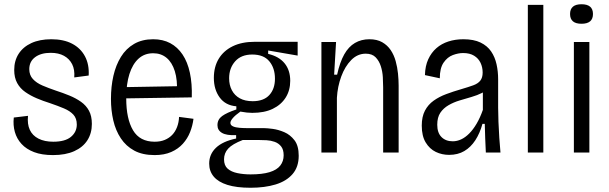

<svg xmlns="http://www.w3.org/2000/svg" viewBox="-20 -719 2870 905"><path d="M230 12Q177 12 140.5 -2Q104 -16 81.5 -40.5Q59 -65 50 -97Q41 -129 45 -165L112 -173Q108 -134 120.5 -107Q133 -80 161.5 -65.5Q190 -51 231 -51Q287 -51 314.5 -74Q342 -97 342 -132Q342 -161 326 -178.5Q310 -196 281.5 -208Q253 -220 215 -233Q183 -243 153.5 -255.5Q124 -268 99.5 -285Q75 -302 61 -327.5Q47 -353 47 -389Q47 -433 68 -465.5Q89 -498 128 -516Q167 -534 222 -534Q280 -534 320 -513Q360 -492 380.5 -453.5Q401 -415 398 -363L330 -354Q333 -391 320 -416.5Q307 -442 281.5 -456Q256 -470 219 -470Q173 -470 145.5 -449.5Q118 -429 118 -393Q118 -365 135 -346.5Q152 -328 180 -316Q208 -304 243 -292Q277 -281 307.5 -268.5Q338 -256 362 -239Q386 -222 399.5 -197Q413 -172 413 -135Q413 -91 392 -58Q371 -25 330 -6.5Q289 12 230 12Z M709 12Q652 12 613 -9Q574 -30 549.5 -67Q525 -104 514 -151.5Q503 -199 503 -253Q503 -311 514.5 -361.5Q526 -412 550 -451Q574 -490 612 -512Q650 -534 702 -534Q748 -534 782.5 -515.5Q817 -497 840.5 -462Q864 -427 875 -376Q886 -325 884 -260L551 -255V-308L836 -313L814 -282Q817 -342 804 -383.5Q791 -425 765 -446.5Q739 -468 702 -468Q661 -468 633 -442.5Q605 -417 590 -370Q575 -323 575 -255Q575 -159 607 -105Q639 -51 709 -51Q736 -51 756.5 -59.5Q777 -68 791.5 -83Q806 -98 814.5 -120Q823 -142 824 -168L892 -159Q888 -127 876 -96.5Q864 -66 842 -41.5Q820 -17 787 -2.5Q754 12 709 12Z M1161 166Q1095 166 1052 152.5Q1009 139 987.5 113.5Q966 88 966 52Q966 8 998 -22.5Q1030 -53 1093 -66V-82Q1048 -80 1026.5 -92.5Q1005 -105 1005 -129Q1005 -156 1027 -172Q1049 -188 1094 -203V-218Q1043 -222 1015.5 -259.5Q988 -297 988 -352Q988 -404 1011 -442Q1034 -480 1077 -501Q1120 -522 1181 -522H1383V-457L1244 -481V-465Q1295 -453 1321.5 -420.5Q1348 -388 1348 -338Q1348 -293 1326.5 -259Q1305 -225 1265.5 -206Q1226 -187 1169 -187Q1157 -187 1143 -188.5Q1129 -190 1113 -193Q1089 -176 1077.5 -162.5Q1066 -149 1066 -140Q1066 -129 1078 -123.5Q1090 -118 1109.5 -116.5Q1129 -115 1150 -115H1225Q1239 -115 1265.5 -111.5Q1292 -108 1320 -96Q1348 -84 1368 -58Q1388 -32 1388 15Q1388 68 1359 101.5Q1330 135 1279 150.5Q1228 166 1161 166ZM1161 103Q1216 103 1250.5 92.5Q1285 82 1301 61.5Q1317 41 1317 13Q1317 -14 1305 -29Q1293 -44 1274.5 -50.5Q1256 -57 1236.5 -58Q1217 -59 1203 -59H1124Q1075 -40 1055.5 -18.5Q1036 3 1036 32Q1036 61 1053 76Q1070 91 1099 97Q1128 103 1161 103ZM1171 -242Q1223 -242 1249.5 -271Q1276 -300 1276 -348Q1276 -398 1249.5 -430Q1223 -462 1169 -462Q1117 -462 1088.5 -430Q1060 -398 1060 -350Q1060 -318 1073 -293.5Q1086 -269 1110.5 -255.5Q1135 -242 1171 -242Z M1495 0V-335V-521H1564L1555 -367H1569Q1582 -426 1602.5 -462.5Q1623 -499 1653 -516.5Q1683 -534 1721 -534Q1757 -534 1781.5 -520Q1806 -506 1821.5 -483Q1837 -460 1845 -431Q1853 -402 1856 -372Q1859 -342 1859 -315V0H1786V-307Q1786 -328 1784.5 -355Q1783 -382 1775 -407Q1767 -432 1750.5 -449Q1734 -466 1704 -466Q1665 -466 1635.5 -436Q1606 -406 1588.5 -358.5Q1571 -311 1568 -258V0Z M2097 11Q2063 11 2034 -3Q2005 -17 1986.5 -47.5Q1968 -78 1968 -127Q1968 -169 1983 -197.5Q1998 -226 2024 -244.5Q2050 -263 2083.5 -275.5Q2117 -288 2155 -299Q2189 -309 2211 -317Q2233 -325 2244 -339Q2255 -353 2255 -377Q2255 -402 2245 -423Q2235 -444 2214.5 -456.5Q2194 -469 2163 -469Q2140 -469 2114.5 -459.5Q2089 -450 2071 -424Q2053 -398 2053 -350L1983 -365Q1984 -408 1998.5 -439.5Q2013 -471 2037 -492Q2061 -513 2093.5 -523.5Q2126 -534 2164 -534Q2213 -534 2245 -518.5Q2277 -503 2295 -476.5Q2313 -450 2320.5 -416Q2328 -382 2328 -345V-211Q2328 -182 2329.5 -144.5Q2331 -107 2333.5 -69Q2336 -31 2339 0H2270Q2268 -34 2267 -68Q2266 -102 2265 -135H2254Q2242 -91 2220.5 -58Q2199 -25 2168.5 -7Q2138 11 2097 11ZM2114 -53Q2134 -53 2153.5 -62Q2173 -71 2191.5 -89.5Q2210 -108 2226.5 -136Q2243 -164 2256 -201V-303L2284 -310Q2274 -292 2252 -281Q2230 -270 2202.5 -262Q2175 -254 2146.5 -245.5Q2118 -237 2094 -223Q2070 -209 2055.5 -187.5Q2041 -166 2041 -131Q2041 -93 2061 -73Q2081 -53 2114 -53Z M2468 0V-696H2541V0Z M2685 0V-521H2758V0ZM2721 -607Q2694 -607 2680.5 -618.5Q2667 -630 2667 -653Q2667 -676 2680.5 -687.5Q2694 -699 2721 -699Q2748 -699 2761.5 -687.5Q2775 -676 2775 -653Q2775 -630 2761.5 -618.5Q2748 -607 2721 -607Z"/></svg>

Font: Bricolage Grotesque SemiCondensed Light
Style: Regular
Weight: 300
Width: 4
Designer: Mathieu Triay
Foundry: Atelier Triay
Version: Version 1.000;gftools[0.9.30]